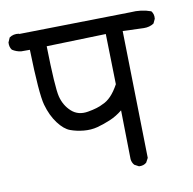

<svg xmlns="http://www.w3.org/2000/svg" viewBox="-72 -622 636 634"><g transform="rotate(-10 245.5 -304.5)"><path d="M344.7 -51.8 330.1 -59.6Q322.3 -68.4 321.3 -80.1L318.4 -244.1Q297.9 -227.5 275.9 -218.3Q253.9 -209 231.9 -203.1Q210 -197.3 185.5 -199.7Q161.1 -202.1 141.1 -209.5Q121.1 -216.8 101.6 -242.7Q82 -268.6 71.3 -306.6Q60.5 -344.7 56.6 -493.2H27.3Q11.7 -495.1 -2 -503.9Q-9.8 -513.7 -8.8 -529.3L-2 -544.9Q11.7 -554.7 30.3 -551.8L31.2 -550.8L405.3 -557.6Q441.4 -560.5 473.6 -548.8Q482.4 -538.1 480.5 -522.5L473.6 -507.8Q459 -498 439.5 -498.5Q419.9 -499 369.1 -501L377.9 -74.2L370.1 -59.6Q360.4 -50.8 344.7 -51.8ZM261.7 -274.4Q276.4 -280.3 290 -294.4Q303.7 -308.6 316.4 -332L312.5 -501L113.3 -495.1Q116.2 -356.4 124 -325.2Q131.8 -293.9 154.3 -273.4Q176.8 -252.9 210.4 -258.8Q244.1 -264.6 261.7 -274.4Z"/></g></svg>

Font: JasonHandwriting2
Style: Regular
Weight: 400
Version: Version 1.05.10